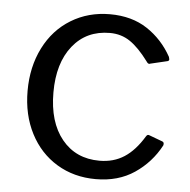

<svg xmlns="http://www.w3.org/2000/svg" viewBox="-45 -584 631 638"><g transform="rotate(5 271.0 -265.0)"><path d="M504 -416 506 -408Q506 -402 499 -401L444 -388L441 -387Q436 -387 431 -395Q399 -438 369.5 -458Q340 -478 302 -478Q224 -478 178 -420.5Q132 -363 132 -265Q132 -166 178.5 -109Q225 -52 304 -52Q351 -52 386.5 -75Q422 -98 451 -146Q454 -151 457 -151.5Q460 -152 464 -150L507 -134Q514 -131 511 -121Q480 -63 426 -26.5Q372 10 297 10Q224 10 167 -24.5Q110 -59 78 -121Q46 -183 46 -263Q46 -343 78 -406.5Q110 -470 167.5 -505Q225 -540 297 -540Q370 -540 421.5 -506Q473 -472 504 -416Z"/></g></svg>

Font: Libre Franklin
Style: Regular
Weight: 400
Designer: Pablo Impallari, Rodrigo Fuenzalida
Foundry: Impallari Type
Version: Version 1.002; ttfautohint (v1.5)